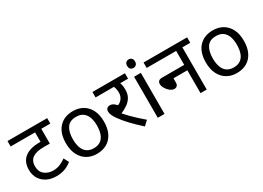

<svg xmlns="http://www.w3.org/2000/svg" viewBox="-18 -1448 2972 2171"><g transform="rotate(-30 1468.0 -362.5)"><path d="M518 -551H400V-358H317Q225 -358 175.5 -325Q126 -292 126 -217Q126 -147 172 -110.5Q218 -74 283 -74Q330 -74 368.5 -89Q407 -104 450 -135L484 -70Q444 -37 395.5 -18.5Q347 0 282 0Q213 0 160 -26.5Q107 -53 76.5 -102Q46 -151 46 -218Q46 -323 113.5 -375.5Q181 -428 306 -428H348L319 -404V-551H0V-622H518Z M1055 -269Q1055 -180 1024.5 -117.5Q994 -55 938 -22.5Q882 10 805 10Q734 10 678.5 -22.5Q623 -55 591 -117.5Q559 -180 559 -269Q559 -402 626 -474Q693 -546 808 -546Q881 -546 936.5 -513.5Q992 -481 1023.5 -419.5Q1055 -358 1055 -269ZM650 -269Q650 -206 666.5 -159.5Q683 -113 718 -88Q753 -63 807 -63Q861 -63 896 -88Q931 -113 947.5 -159.5Q964 -206 964 -269Q964 -333 947 -378Q930 -423 895.5 -447.5Q861 -472 806 -472Q724 -472 687 -418Q650 -364 650 -269Z M1393 -551 1425 -566Q1436 -541 1440.5 -515.5Q1445 -490 1445 -458Q1445 -403 1422.5 -363.5Q1400 -324 1359.5 -295.5Q1319 -267 1265 -245L1267 -255Q1295 -222 1330.5 -185.5Q1366 -149 1405.5 -113Q1445 -77 1486 -42L1428 12Q1349 -59 1292.5 -119Q1236 -179 1197 -234Q1172 -269 1161.5 -295Q1151 -321 1151 -343Q1151 -366 1165 -380Q1179 -394 1204 -394Q1231 -394 1256 -375Q1281 -356 1306 -323L1256 -335Q1313 -354 1339 -387.5Q1365 -421 1365 -468Q1365 -497 1357.5 -525.5Q1350 -554 1339 -565L1384 -551H1109V-622H1533V-551Z M1691 -536V0H1603V-536ZM1648 -737Q1668 -737 1683.5 -723.5Q1699 -710 1699 -681Q1699 -653 1683.5 -639Q1668 -625 1648 -625Q1626 -625 1611 -639Q1596 -653 1596 -681Q1596 -710 1611 -723.5Q1626 -737 1648 -737Z M1776 -622H2345V-551H2242V0H2161V-298H1980V-244Q1980 -216 1966 -202Q1952 -188 1929 -188Q1911 -188 1890.5 -200Q1870 -212 1852.5 -232Q1835 -252 1824 -274.5Q1813 -297 1813 -318Q1813 -341 1826.5 -355Q1840 -369 1874 -369H2161V-551H1776Z M2882 -269Q2882 -180 2851.5 -117.5Q2821 -55 2765 -22.5Q2709 10 2632 10Q2561 10 2505.5 -22.5Q2450 -55 2418 -117.5Q2386 -180 2386 -269Q2386 -402 2453 -474Q2520 -546 2635 -546Q2708 -546 2763.5 -513.5Q2819 -481 2850.5 -419.5Q2882 -358 2882 -269ZM2477 -269Q2477 -206 2493.5 -159.5Q2510 -113 2545 -88Q2580 -63 2634 -63Q2688 -63 2723 -88Q2758 -113 2774.5 -159.5Q2791 -206 2791 -269Q2791 -333 2774 -378Q2757 -423 2722.5 -447.5Q2688 -472 2633 -472Q2551 -472 2514 -418Q2477 -364 2477 -269Z"/></g></svg>

Font: hindi115
Style: Book
Weight: 400
Designer: Jelle Bosma - Monotype Design Team
Foundry: Monotype Imaging Inc.
Version: Version 2.003